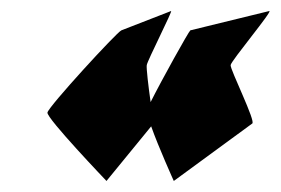

<svg xmlns="http://www.w3.org/2000/svg" viewBox="-20 -514 509 348"><path d="M66 -310C64 -300 173 -186 173 -186L254 -285C267 -248 295 -186 295 -186L437 -290C445 -292 397 -388 398 -396C399 -404 476 -496 468 -494L325 -459C322 -457 273 -369 253 -329C249 -357 245 -391 246 -396C247 -404 294 -496 290 -494L200 -459C192 -456 68 -321 66 -310Z"/></svg>

Font: Ampere
Style: SCUltCndIta
Weight: 400
Version: Version 1